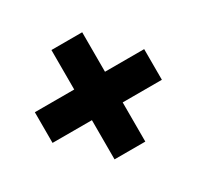

<svg xmlns="http://www.w3.org/2000/svg" viewBox="-120 -710 821 802"><g transform="rotate(-30 290.5 -309.5)"><path d="M365.2 -382.8H554.2V-234.9H365.2V-45.9H216.8V-234.9H26.9V-382.8H216.8V-573.2H365.2Z"/></g></svg>

Font: Overused Grotesk ExtraBold
Style: Regular
Weight: 800
Version: Version 0.002